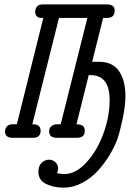

<svg xmlns="http://www.w3.org/2000/svg" viewBox="-20 -631 594 879"><path d="M2.9 -28.8Q2.9 -41 11 -51.5Q19 -62 39.1 -62H57.1L178.2 -548.8H172.9Q140.6 -548.8 141.1 -578.1Q141.1 -590.3 149.2 -600.6Q157.2 -610.8 174.8 -610.8H470.2Q505.4 -610.8 504.9 -582Q504.9 -548.8 469.2 -548.8H452.1L401.9 -348.1H433.1Q496.1 -348.1 525.1 -305.2Q554.2 -262.2 554.2 -190.9Q554.2 -146 541.5 -86.9Q528.8 -27.8 518.1 3.9Q504.9 40 482.4 77.6Q460 115.2 429 149.7Q397.9 184.1 356.4 206.1Q314.9 228 271 228Q225.1 228 190.4 210.9Q155.8 193.8 155.8 154.8Q155.8 129.9 169.9 115Q184.1 100.1 205.1 100.1Q221.2 100.1 233.6 111.6Q246.1 123 246.1 140.1Q246.1 148.9 241.2 162.1Q263.2 166 274.9 166Q326.7 166 375.7 112.5Q424.8 59.1 453.4 -19.5Q481.9 -98.1 481.9 -172.9Q481.9 -286.6 395 -287.1H386.2L330.1 -62H332Q368.2 -62 368.2 -32.2Q368.2 0 332 0H241.2Q205.1 0 205.1 -28.8Q205.1 -35.6 207 -42.2Q209 -48.8 218 -55.4Q227.1 -62 241.2 -62H257.8L379.9 -548.8H250L127.9 -62H130.9Q166 -62 166 -32.2Q166 0 129.9 0H39.1Q2.9 0 2.9 -28.8Z"/></svg>

Font: CMU Typewriter Text
Style: Italic
Weight: 500
Italic angle: -14.04°
Version: Version 0.7.0